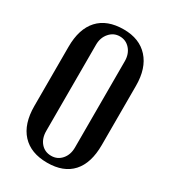

<svg xmlns="http://www.w3.org/2000/svg" viewBox="-188 -856 855 961"><g transform="rotate(30 240.0 -375.0)"><path d="M240 -760Q331 -760 382 -703.5Q433 -647 433 -546V-204Q433 -99 383.5 -44.5Q334 10 240 10Q145 10 94 -45.5Q43 -101 43 -204V-546Q43 -650 93.5 -705Q144 -760 240 -760ZM240 -30Q276 -30 299.5 -57Q323 -84 323 -126V-624Q323 -666 299.5 -693Q276 -720 240 -720Q205 -720 181 -692.5Q157 -665 157 -624V-126Q157 -83 180 -56.5Q203 -30 240 -30Z"/></g></svg>

Font: Girassol
Style: Regular
Weight: 400
Width: 3
Designer: Liam Spradlin
Version: Version 1.004